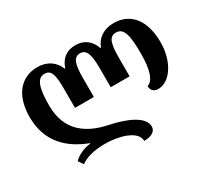

<svg xmlns="http://www.w3.org/2000/svg" viewBox="-152 -804 1431 1312"><g transform="rotate(-30 563.0 -148.0)"><path d="M864 -549C783 -549 729 -508 706 -446H702C681 -508 634 -549 563 -549C487 -549 445 -508 424 -446H420C397 -508 341 -549 263 -549C132 -549 47 -450 47 -279C47 -78 170 26 315 81V85C264 89 208 116 181 146L208 185C249 154 316 136 402 136C505 136 644 171 644 253C694 253 738 237 738 192C738 118 624 66 491 38C347 9 202 -68 202 -279C202 -408 219 -485 282 -485C334 -485 347 -442 347 -330V-179H496V-330C496 -442 514 -485 563 -485C610 -485 629 -442 629 -330V-179H778V-330C778 -442 795 -485 846 -485C907 -485 923 -421 923 -275C923 -151 900 -76 851 -59C851 -28 869 -6 905 -6C1001 -6 1078 -127 1078 -275C1078 -442 1003 -549 864 -549Z"/></g></svg>

Font: Noto Serif Georgian Bold
Style: Regular
Weight: 700
Designer: Monotype Design Team, Akaki Razmadze
Foundry: Google LLC
Version: Version 2.003